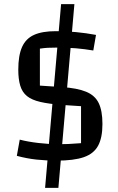

<svg xmlns="http://www.w3.org/2000/svg" viewBox="-20 -774 568 924"><path d="M197 130 274 -754H338L261 130ZM75 -102Q113 -92 164 -86Q215 -80 261 -80Q285 -80 308.5 -81Q332 -82 370 -85V-263L278 -269Q215 -274 174 -283.5Q133 -293 110 -311.5Q87 -330 77.5 -361.5Q68 -393 68 -438Q68 -507 86 -547.5Q104 -588 143.5 -606Q183 -624 249 -624Q346 -624 442 -606L429 -531Q387 -538 346.5 -541.5Q306 -545 255 -545Q227 -545 210 -544Q193 -543 172 -540V-362L278 -355Q352 -350 394.5 -332.5Q437 -315 455 -278Q473 -241 473 -177Q473 -111 452 -72.5Q431 -34 383 -17.5Q335 -1 253 -1Q202 -1 155.5 -6Q109 -11 61 -24Z"/></svg>

Font: Changa ExtraLight
Style: Regular
Weight: 400
Version: Version 3.002; ttfautohint (v1.8.2)